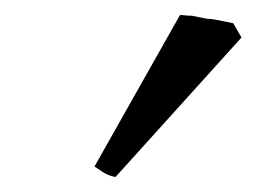

<svg xmlns="http://www.w3.org/2000/svg" viewBox="-20 -747 358 256"><path d="M134 -511 302 -697 291 -716 276 -719C270 -720 264 -722 256 -722L236 -726C229 -726 224 -727 220 -727L106 -525L118 -517C123 -514 128 -512 134 -511Z"/></svg>

Font: Temporarium
Style: Regular
Weight: 400
Version: Version 1.1